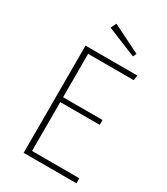

<svg xmlns="http://www.w3.org/2000/svg" viewBox="-212 -965 920 1058"><g transform="rotate(30 248.0 -436.0)"><path d="M444 -650H154V-374H405V-343H154V-32H455V0H119V-682H449ZM385 -783 375 -761 189 -837 206 -872Z"/></g></svg>

Font: FiraGO UltraLight
Style: Regular
Weight: 200
Designer: bBox Type
Foundry: bBox Type GmbH
Version: Version 1.001